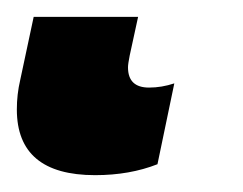

<svg xmlns="http://www.w3.org/2000/svg" viewBox="-71 32 288 228"><path d="M-51 162Q-51 144 -47 127L-31 52H93L83 98Q81 108 81 112Q81 136 106 136Q121 136 136 131L116 227Q83 240 42 240Q-51 240 -51 162Z"/></svg>

Font: Noto Sans UI CondBlack
Style: Italic
Weight: 900
Width: 3
Italic angle: -12°
Designer: Monotype Design Team
Foundry: Monotype Imaging Inc.
Version: Version 1.001